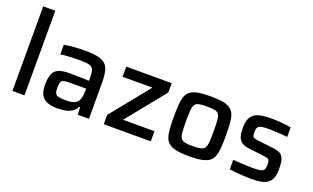

<svg xmlns="http://www.w3.org/2000/svg" viewBox="-81 -1159 2579 1584"><g transform="rotate(20 1208.5 -367.5)"><path d="M79 0V-743H185V0Z M473 8Q421 8 385.5 -6Q350 -20 332 -52.5Q314 -85 314 -141Q314 -200 328 -234.5Q342 -269 376 -284Q410 -299 472 -299Q482 -299 501.5 -298.5Q521 -298 546.5 -297.5Q572 -297 597.5 -296.5Q623 -296 644 -295V-319Q644 -358 639 -380Q634 -402 618.5 -412.5Q603 -423 574 -426Q545 -429 499 -429Q477 -429 447.5 -427.5Q418 -426 390 -424Q362 -422 347 -419V-503Q388 -511 437 -514.5Q486 -518 535 -518Q592 -518 630.5 -511Q669 -504 693 -489Q717 -474 729 -450Q741 -426 746 -392.5Q751 -359 751 -316V0H653L649 -66H643Q626 -34 597.5 -17.5Q569 -1 536 3.5Q503 8 473 8ZM520 -78Q545 -78 565.5 -81.5Q586 -85 601.5 -93.5Q617 -102 626 -117Q635 -134 639.5 -156Q644 -178 644 -208V-226H498Q465 -226 447.5 -221Q430 -216 424 -200Q418 -184 418 -151Q418 -120 425 -104.5Q432 -89 454.5 -83.5Q477 -78 520 -78Z M881 0V-82L1155 -421H893V-510H1292V-428L1018 -89H1294V0Z M1631 8Q1567 8 1524.5 0Q1482 -8 1457.5 -25.5Q1433 -43 1421.5 -73Q1410 -103 1406.5 -148Q1403 -193 1403 -256Q1403 -318 1406.5 -363Q1410 -408 1421.5 -438Q1433 -468 1457.5 -485.5Q1482 -503 1524.5 -510.5Q1567 -518 1631 -518Q1696 -518 1738.5 -510.5Q1781 -503 1805.5 -485.5Q1830 -468 1841.5 -438Q1853 -408 1856.5 -363Q1860 -318 1860 -256Q1860 -193 1856.5 -148Q1853 -103 1841.5 -73Q1830 -43 1805.5 -25.5Q1781 -8 1738.5 0Q1696 8 1631 8ZM1631 -81Q1677 -81 1702 -87Q1727 -93 1737.5 -111Q1748 -129 1750.5 -164Q1753 -199 1753 -256Q1753 -313 1750.5 -347.5Q1748 -382 1737.5 -400Q1727 -418 1702 -423.5Q1677 -429 1631 -429Q1586 -429 1561 -423.5Q1536 -418 1525.5 -400Q1515 -382 1512.5 -347.5Q1510 -313 1510 -256Q1510 -199 1512.5 -164Q1515 -129 1525.5 -111Q1536 -93 1561 -87Q1586 -81 1631 -81Z M2176 8Q2146 8 2111.5 6Q2077 4 2044 1Q2011 -2 1985 -6V-90Q2002 -89 2023.5 -87Q2045 -85 2069 -84Q2093 -83 2116 -82Q2139 -81 2161 -81Q2209 -81 2230.5 -87Q2252 -93 2258.5 -107.5Q2265 -122 2265 -145Q2265 -171 2260.5 -183Q2256 -195 2244 -199Q2232 -203 2207 -206L2083 -221Q2035 -226 2010.5 -243.5Q1986 -261 1977.5 -291.5Q1969 -322 1969 -366Q1969 -417 1983.5 -447.5Q1998 -478 2024.5 -493Q2051 -508 2089 -513Q2127 -518 2172 -518Q2200 -518 2230.5 -516Q2261 -514 2289.5 -510.5Q2318 -507 2339 -503V-419Q2315 -422 2287 -424Q2259 -426 2231.5 -427.5Q2204 -429 2179 -429Q2142 -429 2118 -425.5Q2094 -422 2082.5 -409.5Q2071 -397 2071 -367Q2071 -344 2074.5 -332.5Q2078 -321 2089.5 -316.5Q2101 -312 2125 -309L2259 -293Q2297 -289 2320.5 -277.5Q2344 -266 2355.5 -236.5Q2367 -207 2367 -147Q2367 -97 2354.5 -66.5Q2342 -36 2317 -19.5Q2292 -3 2256.5 2.5Q2221 8 2176 8Z"/></g></svg>

Font: Saira Thin Medium
Style: Regular
Weight: 500
Version: Version 1.101